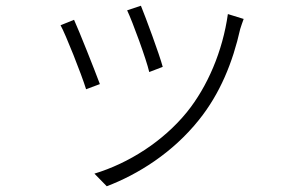

<svg xmlns="http://www.w3.org/2000/svg" viewBox="-20 -585 1040 669"><path d="M471 -565 423 -549C442 -509 490 -378 500 -334L547 -352C536 -394 487 -526 471 -565ZM829 -519 774 -536C756 -407 703 -283 631 -194C548 -92 428 -16 309 20L352 64C460 23 581 -52 673 -167C747 -259 791 -368 817 -484C820 -493 824 -506 829 -519ZM238 -516 191 -497C208 -467 264 -326 280 -274L328 -292C309 -343 255 -479 238 -516Z"/></svg>

Font: Noto Sans KR Light
Style: Regular
Weight: 300
Designer: Ryoko NISHIZUKA 西塚涼子 (kana, bopomofo & ideographs); Paul D. Hunt (Latin, Greek & Cyrillic); Sandoll Communications 산돌커뮤니
Foundry: Adobe
Version: Version 2.004;hotconv 1.0.118;makeotfexe 2.5.65603